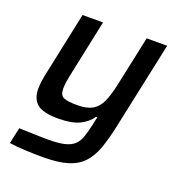

<svg xmlns="http://www.w3.org/2000/svg" viewBox="-130 -619 874 934"><g transform="rotate(20 307.5 -152.0)"><path d="M192 206Q148 206 99.5 203.5Q51 201 20 196L38 113Q91 115 126 116Q161 117 186 117Q240 117 272 109.5Q304 102 322 85.5Q340 69 349.5 41.5Q359 14 368 -27Q370 -37 372 -47Q374 -57 377 -67H370Q347 -33 307 -14.5Q267 4 199 4Q120 4 89.5 -22Q59 -48 59 -100Q59 -119 62.5 -142.5Q66 -166 72 -193L139 -510H245L187 -235Q180 -203 176.5 -180.5Q173 -158 173 -142Q173 -107 194 -98Q215 -89 264 -89Q313 -89 341.5 -105Q370 -121 386 -155Q402 -189 414 -243L471 -510H577L481 -60Q466 11 448 61.5Q430 112 400 144Q370 176 320.5 191Q271 206 192 206Z"/></g></svg>

Font: Saira Medium
Style: Italic
Weight: 500
Italic angle: -12°
Designer: Hector Gatti with collaboration of the Omnibus-Type team
Foundry: Omnibus-Type
Version: Version 1.100; ttfautohint (v1.8.3)